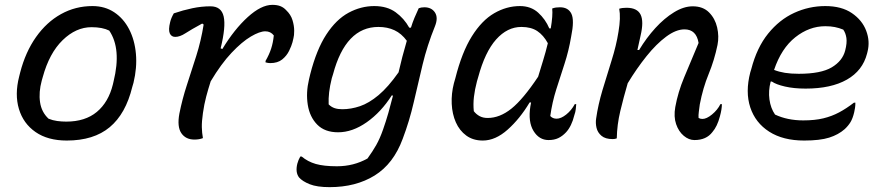

<svg xmlns="http://www.w3.org/2000/svg" viewBox="-20 -568 3640 791"><path d="M361 -543Q412 -543 450.5 -517.5Q489 -492 512 -447.5Q535 -403 540 -346Q545 -289 530 -227L525 -210Q498 -99 432 -44Q366 11 255 11Q177 11 126.5 -24Q76 -59 58 -119Q40 -179 59 -253L63 -269Q85 -354 128.5 -415.5Q172 -477 231.5 -510Q291 -543 361 -543ZM357 -456Q293 -456 238 -402.5Q183 -349 156 -250L152 -236Q139 -188 145 -147Q151 -106 180 -79Q197 -72 215.5 -69.5Q234 -67 253 -67Q331 -67 379 -107Q427 -147 445 -220L448 -233Q481 -367 430 -442Q402 -456 357 -456Z M696 -513Q734 -526 772 -534Q810 -542 847 -542Q892 -542 901.5 -500Q911 -458 889 -369L896 -366Q945 -447 1000.5 -497.5Q1056 -548 1102 -548Q1122 -548 1135.5 -542.5Q1149 -537 1159 -526Q1178 -508 1185 -485Q1192 -462 1192 -441.5Q1192 -421 1189 -411L1185 -394Q1181 -379 1171 -358.5Q1161 -338 1142.5 -323Q1124 -308 1093 -308Q1085 -308 1074 -311V-317Q1089 -343 1097 -367.5Q1105 -392 1108 -422Q1095 -439 1073 -439Q1050 -439 1013.5 -417.5Q977 -396 934 -350.5Q891 -305 848 -233Q838 -202 829.5 -170Q821 -138 816 -102Q811 -67 811.5 -44Q812 -21 816 1Q801 7 781 7Q745 7 727 -19.5Q709 -46 719 -100Q731 -160 750 -218Q769 -276 788.5 -337.5Q808 -399 819 -467L813 -471Q767 -446 744 -431Q721 -416 702 -416Q686 -416 679.5 -430.5Q673 -445 681 -477Q685 -494 696 -513Z M1522 -543Q1575 -543 1610 -517.5Q1645 -492 1666 -454H1673Q1679 -474 1687.5 -494.5Q1696 -515 1705 -534Q1710 -536 1715.5 -537Q1721 -538 1728 -538Q1758 -538 1772 -516.5Q1786 -495 1772 -460Q1740 -381 1721 -302Q1702 -223 1684.5 -146.5Q1667 -70 1639 4Q1601 107 1523.5 155Q1446 203 1338 203Q1286 203 1256 191Q1226 179 1212 163Q1196 142 1205 106Q1209 91 1217 77H1223Q1248 98 1281 107.5Q1314 117 1368 117Q1437 117 1494 85Q1515 56 1530 29.5Q1545 3 1558 -34Q1570 -68 1580 -103Q1590 -138 1599 -174L1594 -175Q1550 -106 1491 -64.5Q1432 -23 1373 -23Q1318 -23 1287 -54.5Q1256 -86 1248 -136Q1240 -186 1253 -241L1258 -262Q1284 -364 1324.5 -426Q1365 -488 1416 -515.5Q1467 -543 1522 -543ZM1334 -138Q1345 -127 1358.5 -122.5Q1372 -118 1390 -118Q1426 -118 1463 -130.5Q1500 -143 1539.5 -176Q1579 -209 1622 -270Q1629 -301 1637.5 -333.5Q1646 -366 1656 -400Q1634 -430 1605 -443.5Q1576 -457 1539 -457Q1404 -457 1352 -262L1347 -246Q1339 -214 1336 -188Q1333 -162 1334 -138Z M2122 -543Q2167 -543 2197 -516Q2227 -489 2243 -451H2249Q2258 -504 2255 -533Q2263 -536 2270.5 -537Q2278 -538 2287 -538Q2321 -538 2334 -511.5Q2347 -485 2333 -417Q2323 -358 2305.5 -304.5Q2288 -251 2271.5 -199Q2255 -147 2247 -90Q2257 -79 2273 -79Q2291 -79 2312.5 -96Q2334 -113 2348 -139H2354Q2353 -129 2352 -118Q2351 -107 2346 -93Q2335 -48 2312 -23Q2297 -7 2280 1Q2263 9 2240 9Q2201 9 2178 -28.5Q2155 -66 2165 -130Q2166 -138 2168 -146H2162Q2122 -79 2071.5 -34Q2021 11 1969 11Q1929 11 1901 -9.5Q1873 -30 1858 -64Q1843 -98 1841 -140Q1839 -182 1850 -225L1856 -246Q1883 -353 1924 -418.5Q1965 -484 2016 -513.5Q2067 -543 2122 -543ZM1932 -110Q1942 -97 1956 -89.5Q1970 -82 1989 -82Q2039 -82 2087 -120.5Q2135 -159 2197 -252Q2207 -285 2217.5 -319Q2228 -353 2237 -390Q2219 -423 2193.5 -440Q2168 -457 2128 -457Q2070 -457 2024 -405.5Q1978 -354 1950 -250L1945 -233Q1936 -199 1932.5 -169Q1929 -139 1932 -110Z M2531 -532Q2543 -536 2561 -536Q2605 -536 2619 -508Q2633 -480 2619 -421Q2616 -406 2612.5 -391.5Q2609 -377 2606 -362H2613Q2643 -412 2680 -452.5Q2717 -493 2757 -517.5Q2797 -542 2834 -542Q2876 -542 2901 -517Q2926 -492 2934.5 -455Q2943 -418 2936 -383Q2923 -320 2899.5 -263Q2876 -206 2863 -138Q2861 -122 2859 -107.5Q2857 -93 2858 -82Q2865 -78 2874 -78Q2891 -78 2913.5 -96.5Q2936 -115 2948 -139H2954Q2954 -118 2946 -89Q2935 -47 2915 -24Q2890 9 2841 9Q2818 9 2797 -8.5Q2776 -26 2765.5 -56.5Q2755 -87 2762 -127Q2773 -188 2798.5 -249Q2824 -310 2858 -391Q2849 -447 2800 -447Q2765 -447 2724.5 -417Q2684 -387 2643.5 -336.5Q2603 -286 2566 -225Q2549 -167 2535.5 -110.5Q2522 -54 2521 2Q2514 5 2504 5Q2474 5 2458 -8.5Q2442 -22 2437.5 -41.5Q2433 -61 2436 -80Q2444 -136 2462 -196.5Q2480 -257 2499.5 -318.5Q2519 -380 2528 -437Q2538 -496 2531 -532Z M3380 -543Q3447 -543 3489.5 -514Q3532 -485 3548.5 -441.5Q3565 -398 3554 -355L3552 -347Q3534 -277 3469 -240Q3404 -203 3299 -203Q3251 -203 3214 -211.5Q3177 -220 3160 -232H3155Q3145 -194 3150 -158Q3155 -122 3173 -96Q3224 -72 3289 -72Q3337 -72 3372 -80.5Q3407 -89 3437 -105Q3467 -121 3498 -145H3504Q3504 -133 3502.5 -123.5Q3501 -114 3499 -105Q3493 -80 3484 -65Q3475 -50 3460 -36Q3434 -13 3396 -1Q3358 11 3293 11Q3206 11 3149 -25.5Q3092 -62 3071 -125.5Q3050 -189 3071 -270L3075 -283Q3098 -372 3144.5 -429.5Q3191 -487 3252 -515Q3313 -543 3380 -543ZM3380 -460Q3314 -460 3256.5 -414.5Q3199 -369 3169 -280Q3189 -272 3213.5 -268Q3238 -264 3271 -264Q3362 -264 3406.5 -290.5Q3451 -317 3462 -360Q3470 -391 3467 -411.5Q3464 -432 3454 -446Q3437 -453 3419.5 -456.5Q3402 -460 3380 -460Z"/></svg>

Font: Recursive Mn Csl St
Style: Italic
Weight: 400
Italic angle: -15°
Monospace: yes
Version: Version 1.079;hotconv 1.0.112;makeotfexe 2.5.65598; ttfautoh